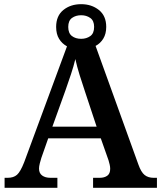

<svg xmlns="http://www.w3.org/2000/svg" viewBox="-20 -900 772 920"><path d="M2 0V-48H17Q45 -48 61.5 -62.5Q78 -77 96 -123L301 -678Q277 -691 263 -714Q249 -737 249 -771Q249 -824 283.5 -852Q318 -880 369 -880Q419 -880 454 -852Q489 -824 489 -771Q489 -738 475 -715Q461 -692 438 -680L643 -112Q656 -75 673 -61.5Q690 -48 716 -48H732V0H426V-48H458Q480 -48 494 -58Q508 -68 508 -91Q508 -101 505.5 -111.5Q503 -122 500 -132L463 -237H211L178 -143Q174 -131 170.5 -116.5Q167 -102 167 -92Q167 -70 182 -59Q197 -48 222 -48H255V0ZM369 -714Q394 -714 412.5 -727Q431 -740 431 -771Q431 -801 412.5 -814Q394 -827 369 -827Q343 -827 325 -814Q307 -801 307 -771Q307 -741 324.5 -727.5Q342 -714 369 -714ZM231 -293H443L387 -462Q374 -500 361.5 -540.5Q349 -581 341 -617Q333 -583 320.5 -545.5Q308 -508 294 -468Z"/></svg>

Font: Noto Serif Hentaigana SemiBold
Style: Regular
Weight: 600
Designer: Kazuhiro Yamada
Foundry: nipponia
Version: Version 1.000; ttfautohint (v1.8.4.7-5d5b)